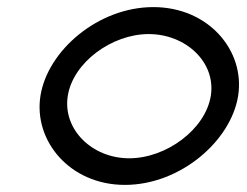

<svg xmlns="http://www.w3.org/2000/svg" viewBox="-20 -560 697 541"><path d="M651 -290C671 -417 568 -540 412 -540C256 -540 114 -417 94 -290C74 -164 176 -39 332 -39C488 -39 631 -163 651 -290ZM574 -290C559 -196 449 -114 344 -114C239 -114 156 -196 171 -290C186 -384 295 -464 399 -464C503 -464 589 -385 574 -290Z"/></svg>

Font: Charger Static
Style: 2Obl
Weight: 1000
Designer: Jasper
Foundry: KineticPlasma Fonts/Cannot Into Space Fonts
Version: Version 1.1